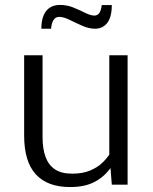

<svg xmlns="http://www.w3.org/2000/svg" viewBox="-20 -754 625 784"><path d="M266.1 9.8Q173.8 9.8 126.2 -42.2Q78.6 -94.2 78.6 -200.2V-528.3H153.8V-193.4Q153.8 -147 165.8 -113.8Q177.7 -80.6 204.1 -62.7Q230.5 -44.9 274.4 -44.9Q317.4 -44.9 347.2 -57.4Q377 -69.8 396 -87.6Q415 -105.5 426.3 -122.6V-528.3H501V0H436.5L431.2 -67.9Q404.8 -31.2 365.2 -10.7Q325.7 9.8 266.1 9.8ZM148.9 -636.7Q148.9 -662.6 154.5 -681.2Q160.2 -699.7 170.4 -711.4Q180.7 -723.1 194.6 -728.5Q208.5 -733.9 225.1 -733.9Q253.9 -733.9 280 -723.1Q306.2 -712.4 328.1 -701.4Q350.1 -690.4 365.7 -690.4Q377.4 -690.4 385 -700.2Q392.6 -710 395.5 -733.4H436.5Q436.5 -707.5 431.4 -689Q426.3 -670.4 416.7 -658.9Q407.2 -647.5 395 -642.1Q382.8 -636.7 368.2 -636.7Q343.3 -636.7 316.2 -648.7Q289.1 -660.6 264.2 -672.9Q239.3 -685.1 221.2 -685.1Q208 -685.1 199.5 -673.6Q190.9 -662.1 188.5 -636.7Z"/></svg>

Font: Comme Light
Style: Regular
Weight: 300
Version: Version 1.000;gftools[0.9.27]